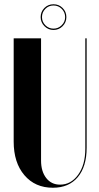

<svg xmlns="http://www.w3.org/2000/svg" viewBox="-20 -881 471 911"><path d="M172.9 -799.8Q172.9 -825.2 190.4 -843Q208 -860.8 233.9 -860.8Q259.8 -860.8 277.3 -843Q294.9 -825.2 294.9 -799.8Q294.9 -774.9 277.1 -756.8Q259.3 -738.8 233.9 -738.8Q209 -738.8 190.9 -756.8Q172.9 -774.9 172.9 -799.8ZM179.2 -799.8Q179.2 -777.3 195.3 -761.2Q211.4 -745.1 233.9 -745.1Q256.3 -745.1 272.7 -761.2Q289.1 -777.3 289.1 -799.8Q289.1 -822.8 272.9 -838.9Q256.8 -855 233.9 -855Q210.9 -855 195.1 -838.9Q179.2 -822.8 179.2 -799.8ZM44.9 -699.2H174.8V-119.1Q174.8 -67.9 199.2 -36.4Q223.6 -4.9 265.1 -4.9Q316.9 -4.9 350.8 -52Q384.8 -99.1 384.8 -175.8V-699.2H391.1V-180.2Q391.1 -90.3 348.9 -40.3Q306.6 9.8 231 9.8Q146.5 9.8 95.7 -49.8Q44.9 -109.4 44.9 -209Z"/></svg>

Font: Moniqa Black Display
Style: Regular
Weight: 900
Designer: Rajesh Rajput
Foundry: Rajesh Rajput
Version: Version 1.000